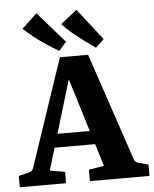

<svg xmlns="http://www.w3.org/2000/svg" viewBox="-61 -830 703 876"><g transform="rotate(-5 291.0 -392.0)"><path d="M150 -228H378L399 -166H133ZM523 -82Q527 -69 543 -64L588 -52V0H315V-52L385 -64L244 -522H275L137 -64L206 -52V0H-6V-52L43 -64Q58 -68 62 -82L228 -575H357ZM434 -640 396 -604Q372 -621 344.5 -641Q317 -661 291.5 -682.5Q266 -704 247 -725L322 -784ZM262 -643 228 -604Q202 -619 173 -638Q144 -657 117 -678.5Q90 -700 69 -719L139 -784Z"/></g></svg>

Font: Yrsa
Style: Regular
Weight: 400
Designer: Anna Giedrys (Yrsa+Rasa design), David Brezina (Yrsa art-direction, Rasa art-direction, design)
Foundry: Rosetta Type Foundry
Version: Version 2.004